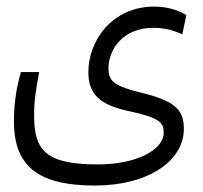

<svg xmlns="http://www.w3.org/2000/svg" viewBox="-20 -407 626 591"><path d="M272.5 164.1C438 164.1 545.9 86.9 545.9 -9.8C545.9 -62.5 526.4 -93.8 422.9 -119.6C329.1 -142.1 314 -157.2 314 -197.3C314 -252 355.5 -321.3 452.1 -321.3C487.3 -321.3 514.6 -313.5 541 -301.3L553.7 -360.4C529.8 -375 496.6 -386.7 454.6 -386.7C325.7 -386.7 252 -282.2 252 -185.5C252 -116.7 287.1 -84 378.4 -64.5C472.2 -44.9 483.9 -28.8 483.9 1.5C483.9 54.7 398.9 99.1 282.2 99.1C119.1 99.1 85 55.2 85 -52.2C85 -96.7 90.3 -130.4 100.6 -185.1H44.4C28.8 -131.8 22.9 -83 22.9 -32.7C22.9 111.3 106 164.1 272.5 164.1Z"/></svg>

Font: Cascadia Code Light
Style: Regular
Weight: 300
Monospace: yes
Designer: Aaron Bell
Foundry: Saja Typeworks
Version: Version 2404.023